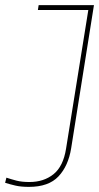

<svg xmlns="http://www.w3.org/2000/svg" viewBox="-52 -720 387 750"><path d="M-32 -6 -27 -26Q-9 -20 12 -14.5Q33 -9 63 -9Q119 -9 157 -39.5Q195 -70 206 -139L293 -681H96L99 -700H315L226 -141Q215 -72 176.5 -31Q138 10 61 10Q30 10 8.5 5Q-13 0 -32 -6Z"/></svg>

Font: Georama SemiCondensed Thin
Style: Italic
Weight: 100
Width: 4
Italic angle: -9°
Designer: Jean-Baptiste Levee
Foundry: Production Type
Version: Version 1.000